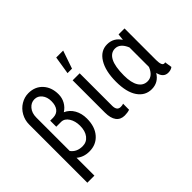

<svg xmlns="http://www.w3.org/2000/svg" viewBox="-174 -1120 1660 1660"><g transform="rotate(-45 655.5 -290.0)"><path d="M259.8 -720.7C227.2 -720.7 196.4 -711.9 167.2 -694.3C138.1 -676.8 115.1 -652.7 98.1 -622.1C81.2 -591.5 72.8 -558.9 72.8 -524.4V187.5H159.2V-30.8C191.1 -3.7 230.1 9.8 276.4 9.8C332.4 9.8 377.4 -9.8 411.6 -49.1C445.8 -88.3 462.9 -141 462.9 -207C462.9 -249 453.9 -285.9 436 -317.6C418.1 -349.4 392.7 -372.6 359.9 -387.2C384.3 -402.5 403.4 -422.5 417.2 -447.3C431.1 -472 438 -499.2 438 -528.8C438 -585.8 421.6 -632 388.9 -667.5C356.2 -703 313.2 -720.7 259.8 -720.7ZM352.1 -530.8C352.1 -495.6 344.3 -468.3 328.9 -449C313.4 -429.6 290.9 -419.6 261.2 -418.9H225.1V-344.7H284.7C311.7 -344.4 333.8 -330.6 351.1 -303.5C368.3 -276.3 377 -243.5 377 -205.1C377 -162.1 366.9 -127.8 346.9 -102.3C326.9 -76.7 300.3 -64 267.1 -64C219.6 -64 183.6 -80.7 159.2 -114.3V-522C159.2 -559.1 168.9 -589.1 188.5 -612.1C208 -635 231.8 -646.5 259.8 -646.5C286.5 -646.5 308.5 -635.6 325.9 -613.8C343.3 -592 352.1 -564.3 352.1 -530.8Z M694.8 -528.3H608.9V-134.3C608.9 -88.4 617.8 -53.5 635.7 -29.8C653.6 -6 679.4 5.9 712.9 5.9C735 5.9 755.4 2.8 773.9 -3.4L774.4 -77.1C766.6 -73.2 755.2 -71.3 740.2 -71.3C710.9 -71.3 695.8 -90.3 694.8 -128.4ZM647.9 -768.1 621.6 -603.5H676.3L732.9 -768.1Z M1243.2 -528.3H1170.4L1163.6 -468.3C1134 -514.8 1092.6 -538.1 1039.6 -538.1C986.2 -538.1 943.8 -512.5 912.4 -461.4C880.9 -410.3 865.2 -341.3 865.2 -254.4C865.2 -169.4 880.9 -104.1 912.4 -58.3C943.8 -12.6 986 10.3 1039.1 10.3C1093.4 10.3 1135.4 -14 1165 -62.5C1176.4 -14 1201.7 10.3 1240.7 10.3C1262.5 10.3 1280.4 4.7 1294.4 -6.3L1284.2 -73.2C1280.9 -71.6 1277 -70.8 1272.5 -70.8C1253.3 -70.8 1243.5 -94.2 1243.2 -141.1ZM951.7 -244.1C951.7 -318.4 961.3 -373.5 980.5 -409.7C999.7 -445.8 1026.9 -463.9 1062 -463.9C1103 -463.9 1134.8 -436.7 1157.2 -382.3V-143.6C1135.7 -90.2 1103.8 -63.5 1061.5 -63.5C1026.7 -63.5 999.7 -78.9 980.5 -109.6C961.3 -140.4 951.7 -185.2 951.7 -244.1Z"/></g></svg>

Font: Roboto Condensed
Style: Regular
Weight: 400
Designer: Google
Version: Version 2.134; 2016